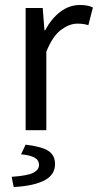

<svg xmlns="http://www.w3.org/2000/svg" viewBox="-20 -518 390 764"><path d="M82 0V-486.1H150L156.9 -397.6H159.6Q184.5 -444.1 220.1 -471.1Q255.8 -498.1 297.9 -498.1Q313.9 -498.1 326.2 -495.9Q338.5 -493.7 349.7 -488.1L331.6 -417.9Q321.2 -420.9 311.8 -422.4Q302.3 -423.9 287.2 -423.9Q256.4 -423.9 222.8 -399.1Q189.2 -374.3 164.3 -312.1V0ZM34.5 226.3 26.3 185.6Q89 181.3 112.1 169.7Q135.2 158 135.2 138.2Q135.2 118.6 116.9 108.9Q98.7 99.1 63.8 96.1L81.9 57.6Q147.7 65.5 173.3 83Q199 100.5 199 134.7Q199 178 156.5 200Q113.9 222 34.5 226.3Z"/></svg>

Font: Source Sans 3
Style: Regular
Weight: 200
Designer: Paul D. Hunt
Foundry: Adobe
Version: Version 3.046;hotconv 1.0.118;makeotfexe 2.5.65603